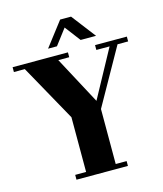

<svg xmlns="http://www.w3.org/2000/svg" viewBox="-139 -1027 1012 1190"><g transform="rotate(-15 366.5 -431.5)"><path d="M462 -323V30H532V61H202V30H272V-321L70 -684H0V-715H355V-684H285L448 -379L614 -684H529V-715H733V-684H665ZM431 -924 550 -769H451L375 -869L299 -769H242L361 -924Z"/></g></svg>

Font: Cafe24 ClassicType
Style: Regular
Weight: 400
Designer: Cafe24 thkim, hmlim, mnelim & 4IR
Foundry: Cafe24
Version: Version 1.000